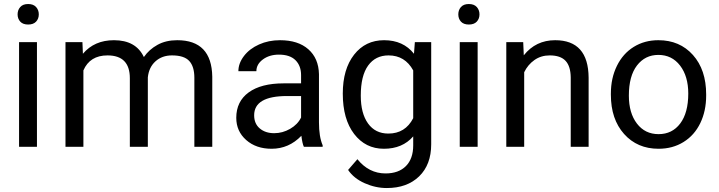

<svg xmlns="http://www.w3.org/2000/svg" viewBox="-20 -741 3629 969"><path d="M166.5 0H76.2V-528.3H166.5ZM68.8 -668.5Q68.8 -690.4 82.3 -705.6Q95.7 -720.7 122.1 -720.7Q148.4 -720.7 162.1 -705.6Q175.8 -690.4 175.8 -668.5Q175.8 -646.5 162.1 -631.8Q148.4 -617.2 122.1 -617.2Q95.7 -617.2 82.3 -631.8Q68.8 -646.5 68.8 -668.5Z M396 -528.3 398.4 -469.7Q456.5 -538.1 555.2 -538.1Q666 -538.1 706.1 -453.1Q732.4 -491.2 774.7 -514.6Q816.9 -538.1 874.5 -538.1Q1048.3 -538.1 1051.3 -354V0H960.9V-348.6Q960.9 -405.3 935.1 -433.3Q909.2 -461.4 848.1 -461.4Q797.9 -461.4 764.6 -431.4Q731.4 -401.4 726.1 -350.6V0H635.3V-346.2Q635.3 -461.4 522.5 -461.4Q433.6 -461.4 400.9 -385.7V0H310.5V-528.3Z M1513.7 0Q1505.9 -15.6 1501 -55.7Q1438 9.8 1350.6 9.8Q1272.5 9.8 1222.4 -34.4Q1172.4 -78.6 1172.4 -146.5Q1172.4 -229 1235.1 -274.7Q1297.9 -320.3 1411.6 -320.3H1499.5V-361.8Q1499.5 -409.2 1471.2 -437.3Q1442.9 -465.3 1387.7 -465.3Q1339.4 -465.3 1306.6 -440.9Q1273.9 -416.5 1273.9 -381.8H1183.1Q1183.1 -421.4 1211.2 -458.3Q1239.3 -495.1 1287.4 -516.6Q1335.4 -538.1 1393.1 -538.1Q1484.4 -538.1 1536.1 -492.4Q1587.9 -446.8 1589.8 -366.7V-123.5Q1589.8 -50.8 1608.4 -7.8V0ZM1363.8 -68.8Q1406.2 -68.8 1444.3 -90.8Q1482.4 -112.8 1499.5 -147.9V-256.3H1428.7Q1262.7 -256.3 1262.7 -159.2Q1262.7 -116.7 1291 -92.8Q1319.3 -68.8 1363.8 -68.8Z M1710 -268.6Q1710 -392.1 1767.1 -465.1Q1824.2 -538.1 1918.5 -538.1Q2015.1 -538.1 2069.3 -469.7L2073.7 -528.3H2156.2V-12.7Q2156.2 89.8 2095.5 148.9Q2034.7 208 1932.1 208Q1875 208 1820.3 183.6Q1765.6 159.2 1736.8 116.7L1783.7 62.5Q1841.8 134.3 1925.8 134.3Q1991.7 134.3 2028.6 97.2Q2065.4 60.1 2065.4 -7.3V-52.7Q2011.2 9.8 1917.5 9.8Q1824.7 9.8 1767.3 -64.9Q1710 -139.6 1710 -268.6ZM1800.8 -258.3Q1800.8 -168.9 1837.4 -117.9Q1874 -66.9 1939.9 -66.9Q2025.4 -66.9 2065.4 -144.5V-385.7Q2023.9 -461.4 1940.9 -461.4Q1875 -461.4 1837.9 -410.2Q1800.8 -358.9 1800.8 -258.3Z M2390.6 0H2300.3V-528.3H2390.6ZM2293 -668.5Q2293 -690.4 2306.4 -705.6Q2319.8 -720.7 2346.2 -720.7Q2372.6 -720.7 2386.2 -705.6Q2399.9 -690.4 2399.9 -668.5Q2399.9 -646.5 2386.2 -631.8Q2372.6 -617.2 2346.2 -617.2Q2319.8 -617.2 2306.4 -631.8Q2293 -646.5 2293 -668.5Z M2620.6 -528.3 2623.5 -461.9Q2684.1 -538.1 2781.7 -538.1Q2949.2 -538.1 2950.7 -349.1V0H2860.4V-349.6Q2859.9 -406.7 2834.2 -434.1Q2808.6 -461.4 2754.4 -461.4Q2710.4 -461.4 2677.2 -438Q2644 -414.6 2625.5 -376.5V0H2535.2V-528.3Z M3063 -269Q3063 -346.7 3093.5 -408.7Q3124 -470.7 3178.5 -504.4Q3232.9 -538.1 3302.7 -538.1Q3410.6 -538.1 3477.3 -463.4Q3543.9 -388.7 3543.9 -264.6V-258.3Q3543.9 -181.2 3514.4 -119.9Q3484.9 -58.6 3429.9 -24.4Q3375 9.8 3303.7 9.8Q3196.3 9.8 3129.6 -64.9Q3063 -139.6 3063 -262.7ZM3153.8 -258.3Q3153.8 -170.4 3194.6 -117.2Q3235.4 -64 3303.7 -64Q3372.6 -64 3413.1 -117.9Q3453.6 -171.9 3453.6 -269Q3453.6 -356 3412.4 -409.9Q3371.1 -463.9 3302.7 -463.9Q3235.8 -463.9 3194.8 -410.6Q3153.8 -357.4 3153.8 -258.3Z"/></svg>

Font: Vazir FD
Style: Regular-FD
Weight: 400
Designer: Saber Rastikerdar
Foundry: Saber Rastikerdar
Version: Version 30.0.0